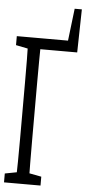

<svg xmlns="http://www.w3.org/2000/svg" viewBox="-70 -935 482 1052"><g transform="rotate(5 171.5 -409.5)"><path d="M58.1 81.5Q59.6 21.5 60.3 -39.8Q61 -101.1 61 -163.8Q61 -226.6 61 -291.5V-349.1Q61 -411.6 61 -473.6Q61 -535.6 60.5 -598.1Q60.1 -660.6 58.1 -722.7H129.4Q128.4 -662.6 127.9 -600.1Q127.4 -537.6 127.4 -475.1Q127.4 -412.6 127.4 -349.1V-291.5Q127.4 -226.6 127.4 -164.1Q127.4 -101.6 127.9 -40.3Q128.4 21 129.4 81.5ZM93.3 -662.6V-722.7H306.6L268.6 -662.6L296.9 -899.9H336.4L331.5 -662.6ZM-5.9 81.5V32.7L86.4 15.1H102.5L194.8 32.7V81.5ZM-5.9 -673.3V-722.7H93.3V-654.8H86.4Z"/></g></svg>

Font: Scarab Serif
Style: Condensed
Weight: 400
Designer: John Roberts
Foundry: Scarab
Version: 1.0